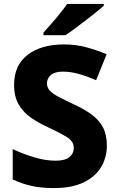

<svg xmlns="http://www.w3.org/2000/svg" viewBox="-20 -951 603 981"><path d="M526 -207Q526 -146 496 -96.5Q466 -47 406 -18.5Q346 10 255 10Q192 10 142 -1Q92 -12 45 -34V-189Q99 -164 155.5 -147Q212 -130 264 -130Q313 -130 335 -148.5Q357 -167 357 -195Q357 -229 322 -250.5Q287 -272 223 -302Q181 -321 141.5 -347.5Q102 -374 77 -414.5Q52 -455 52 -518Q52 -618 121.5 -671Q191 -724 306 -724Q368 -724 421 -709.5Q474 -695 525 -674L471 -541Q423 -562 381.5 -573.5Q340 -585 301 -585Q260 -585 240 -568Q220 -551 220 -525Q220 -504 234 -488.5Q248 -473 278 -457Q308 -441 357 -418Q410 -394 448 -366Q486 -338 506 -300.5Q526 -263 526 -207ZM510 -921Q494 -907 469 -887Q444 -867 415.5 -845Q387 -823 360.5 -803.5Q334 -784 314 -771H202V-784Q218 -803 241 -828.5Q264 -854 286 -881.5Q308 -909 323 -931H510Z"/></svg>

Font: Noto Sans Bengali ExtraBold
Style: Regular
Weight: 800
Designer: Jelle Bosma - Monotype Design Team
Foundry: Monotype Imaging Inc.
Version: Version 2.003; ttfautohint (v1.8.4.7-5d5b)